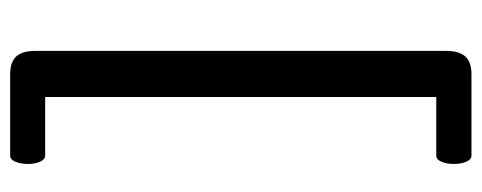

<svg xmlns="http://www.w3.org/2000/svg" viewBox="-305 -465 948 378"><g transform="rotate(-90 169.0 -276.0)"><path d="M257.8 -680.2V127.9Q257.8 154.3 246.6 166.3Q235.4 178.2 211.9 178.2H51.8Q43.9 178.2 39.6 168Q35.2 157.7 35.2 144Q35.2 129.4 39.6 119.1Q43.9 108.9 51.8 108.9H167V-661.1H51.8Q43.9 -661.1 39.6 -671.4Q35.2 -681.6 35.2 -694.8Q35.2 -709.5 39.6 -719.7Q43.9 -730 51.8 -730H211.9Q235.4 -730 246.6 -718.3Q257.8 -706.5 257.8 -680.2Z"/></g></svg>

Font: Marmelad
Style: Regular
Weight: 400
Designer: Manvel Shmavonyan
Foundry: Cyreal (www.cyreal.org)
Version: Version 1.000